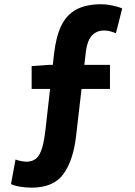

<svg xmlns="http://www.w3.org/2000/svg" viewBox="-20 -775 635 905"><path d="M31.8 92.6 53.2 -23Q77.8 -14.2 104.6 -12.6Q133.6 -13.4 150.7 -28.1Q167.8 -42.8 178.4 -77.4Q189 -112 195.8 -176.4L234.6 -520.4Q244.2 -603.8 269.4 -655Q294.6 -706.2 340.4 -730.6Q386.2 -755 459 -755Q481.4 -755 509.8 -749.1Q538.2 -743.2 556 -735L526.4 -618.4Q514.6 -623.2 500.6 -627.2Q486.6 -631.2 471.4 -631.2Q397.2 -631.2 385 -533.4L338.4 -131.8Q324.8 -17.4 278.3 46.1Q231.8 109.6 127.6 109.6Q96 108.8 70.6 104.3Q45.2 99.8 31.8 92.6ZM212 -469.4H498.4V-355.8H129.2V-463.6Z"/></svg>

Font: 寒蝉端黑体 Light
Style: Regular
Weight: 300
Designer: ChillDuanSans {Warren2060}; 
Source Han Sans {Ryoko NISHIZUKA 西塚涼子 (kana, bopomofo & ideographs); Paul D. Hunt (Latin, G
Foundry: ChillType&Adobe
Version: Version 1.300;Glyphs 3.3 (3306)